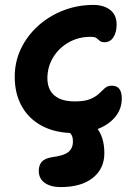

<svg xmlns="http://www.w3.org/2000/svg" viewBox="-20 -533 561 782"><path d="M284 9Q206 9 151.5 -20Q97 -49 68.5 -100.5Q40 -152 40 -220Q40 -282 65.5 -335Q91 -388 135.5 -428Q180 -468 238 -490.5Q296 -513 361 -513Q388 -513 409.5 -504Q431 -495 443 -477.5Q455 -460 455 -432Q455 -402 442 -381.5Q429 -361 406 -361Q393 -361 386.5 -366.5Q380 -372 373.5 -377.5Q367 -383 349 -383Q299 -383 259 -360Q219 -337 196 -298.5Q173 -260 173 -214Q173 -186 184.5 -165Q196 -144 220.5 -132Q245 -120 285 -120Q325 -120 347.5 -129.5Q370 -139 383 -151.5Q396 -164 407 -174Q418 -184 435 -184Q456 -184 466 -171Q476 -158 476 -132Q476 -91 451.5 -59.5Q427 -28 383 -9.5Q339 9 284 9ZM227 229Q187 229 162.5 212Q138 195 138 163Q138 140 150 126Q162 112 193 107Q240 101 258.5 86Q277 71 277 44Q277 26 271.5 17Q266 8 259.5 2.5Q253 -3 248 -8.5Q243 -14 243 -25Q243 -36 253.5 -45Q264 -54 286 -54Q339 -54 372 -15Q405 24 405 91Q405 154 358 191.5Q311 229 227 229Z"/></svg>

Font: Shantell Sans SemiBold
Style: Regular
Weight: 600
Designer: Stephen Nixon, Anya Danilova, Shantell Martin
Foundry: Arrow Type
Version: Version 1.011;[c5ecc13dd]